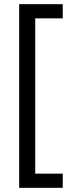

<svg xmlns="http://www.w3.org/2000/svg" viewBox="-20 -740 352 921"><path d="M281 161H72V-720H281V-652H149V93H281Z"/></svg>

Font: Noto Sans Ethiopic ExtraCondensed
Style: Regular
Weight: 400
Width: 2
Designer: Monotype Design Team
Foundry: Monotype Imaging Inc.
Version: Version 2.102; ttfautohint (v1.8.4.7-5d5b)